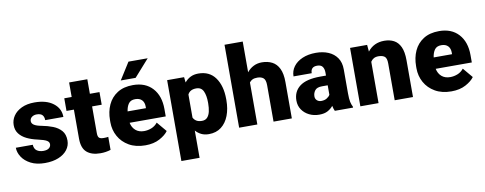

<svg xmlns="http://www.w3.org/2000/svg" viewBox="-74 -1128 4318 1710"><g transform="rotate(-10 2084.5 -273.0)"><path d="M323.2 -148.4Q323.2 -168.5 302 -181.4Q280.8 -194.3 219.7 -208Q168 -219.2 125.7 -239.7Q83.5 -260.3 58.6 -292.5Q33.7 -324.7 33.7 -371.1Q33.7 -416 59.3 -453.9Q85 -491.7 133.5 -514.9Q182.1 -538.1 251.5 -538.1Q357.9 -538.1 420.2 -490.2Q482.4 -442.4 482.4 -366.2H317.9Q317.9 -396.5 302.5 -413.1Q287.1 -429.7 251 -429.7Q225.6 -429.7 207.5 -416Q189.5 -402.3 189.5 -379.4Q189.5 -358.4 210.4 -344.5Q231.4 -330.6 277.8 -321.8Q331.1 -312 377.4 -293.9Q423.8 -275.9 452.9 -242.7Q481.9 -209.5 481.9 -153.3Q481.9 -106.9 453.6 -69.8Q425.3 -32.7 373.5 -11.5Q321.8 9.8 251 9.8Q175.3 9.8 123 -17.3Q70.8 -44.4 44.2 -85.7Q17.6 -127 17.6 -169.4H170.9Q172.4 -132.8 195.6 -116Q218.8 -99.1 255.4 -99.1Q288.6 -99.1 305.9 -112.8Q323.2 -126.5 323.2 -148.4Z M837.4 -528.3V-414.1H750.5V-172.4Q750.5 -141.1 762.2 -130.1Q773.9 -119.1 804.2 -119.1Q818.4 -119.1 827.6 -119.9Q836.9 -120.6 845.2 -122.1V-4.4Q801.8 9.8 752.4 9.8Q672.9 9.8 629.4 -28.1Q585.9 -65.9 585.9 -151.9V-414.1H519V-528.3H585.9V-659.7H750.5V-528.3Z M1158.7 9.8Q1072.8 9.8 1011.7 -25.4Q950.7 -60.5 918.5 -118.9Q886.2 -177.2 886.2 -246.6V-265.1Q886.2 -342.3 914.6 -404.1Q942.9 -465.8 999.8 -502Q1056.6 -538.1 1141.1 -538.1Q1253.4 -538.1 1317.1 -468.3Q1380.9 -398.4 1380.9 -279.3V-212.4H1054.2Q1063 -168.5 1092.8 -142.8Q1122.6 -117.2 1169.4 -117.2Q1203.1 -117.2 1235.8 -129.9Q1268.6 -142.6 1292 -171.9L1366.7 -83Q1342.3 -48.3 1288.6 -19.3Q1234.9 9.8 1158.7 9.8ZM1139.6 -411.1Q1097.7 -411.1 1078.6 -384Q1059.6 -356.9 1054.2 -315.4H1220.2V-328.1Q1220.7 -367.2 1199.7 -389.2Q1178.7 -411.1 1139.6 -411.1ZM1042 -597.2 1138.7 -750.5H1312.5L1176.3 -597.2Z M1938 -270.5V-260.3Q1938 -183.6 1914.6 -122.3Q1891.1 -61 1845.5 -25.6Q1799.8 9.8 1732.9 9.8Q1694.3 9.8 1665 -4.4Q1635.7 -18.6 1613.8 -43.5V203.1H1449.2V-528.3H1602.5L1607.9 -479.5Q1630.4 -507.3 1660.9 -522.7Q1691.4 -538.1 1732.4 -538.1Q1833 -538.1 1885.5 -464.6Q1938 -391.1 1938 -270.5ZM1773.4 -260.3V-270.5Q1773.4 -332 1755.4 -371.6Q1737.3 -411.1 1691.4 -411.1Q1633.8 -411.1 1613.8 -369.1V-160.6Q1624 -140.1 1643.1 -128.7Q1662.1 -117.2 1692.4 -117.2Q1723.6 -117.2 1741.2 -136.5Q1758.8 -155.8 1766.1 -188.2Q1773.4 -220.7 1773.4 -260.3Z M2171.9 -750V-472.2Q2196.8 -503.4 2231 -520.8Q2265.1 -538.1 2306.6 -538.1Q2358.9 -538.1 2398.9 -517.6Q2439 -497.1 2461.4 -450.9Q2483.9 -404.8 2483.9 -328.1V0H2318.4V-329.1Q2318.4 -377.4 2298.6 -394.3Q2278.8 -411.1 2243.2 -411.1Q2216.3 -411.1 2199.2 -402.8Q2182.1 -394.5 2171.9 -379.4V0H2007.3V-750Z M2872.6 0Q2863.3 -19 2857.4 -47.4Q2838.4 -23.4 2808.3 -6.8Q2778.3 9.8 2730.5 9.8Q2681.6 9.8 2640.9 -10.3Q2600.1 -30.3 2575.7 -66.2Q2551.3 -102.1 2551.3 -148.9Q2551.3 -230.5 2611.3 -276.6Q2671.4 -322.8 2798.8 -322.8H2849.6V-350.6Q2849.6 -383.8 2835.2 -403.6Q2820.8 -423.3 2786.6 -423.3Q2728 -423.3 2728 -365.7H2563.5Q2563.5 -415 2592 -453.9Q2620.6 -492.7 2672.9 -515.4Q2725.1 -538.1 2795.4 -538.1Q2858.4 -538.1 2908 -517.1Q2957.5 -496.1 2986.3 -454.3Q3015.1 -412.6 3015.1 -349.6V-133.3Q3015.1 -81.5 3021 -54.9Q3026.9 -28.3 3037.6 -8.3V0ZM2769.5 -107.4Q2799.8 -107.4 2820.3 -120.4Q2840.8 -133.3 2849.6 -149.4V-234.9H2797.9Q2752 -234.9 2733.9 -211.4Q2715.8 -188 2715.8 -157.7Q2715.8 -135.3 2731.2 -121.3Q2746.6 -107.4 2769.5 -107.4Z M3339.4 -411.1Q3313.5 -411.1 3296.1 -401.1Q3278.8 -391.1 3268.1 -373.5V0H3103.5V-528.3H3257.8L3263.2 -466.8Q3318.4 -538.1 3413.6 -538.1Q3462.9 -538.1 3500.2 -518.6Q3537.6 -499 3558.6 -454.1Q3579.6 -409.2 3579.6 -332.5V0H3414.1V-333Q3414.1 -380.9 3394.5 -396Q3375 -411.1 3339.4 -411.1Z M3926.8 9.8Q3840.8 9.8 3779.8 -25.4Q3718.8 -60.5 3686.5 -118.9Q3654.3 -177.2 3654.3 -246.6V-265.1Q3654.3 -342.3 3682.6 -404.1Q3710.9 -465.8 3767.8 -502Q3824.7 -538.1 3909.2 -538.1Q4021.5 -538.1 4085.2 -468.3Q4148.9 -398.4 4148.9 -279.3V-212.4H3822.3Q3831.1 -168.5 3860.8 -142.8Q3890.6 -117.2 3937.5 -117.2Q3971.2 -117.2 4003.9 -129.9Q4036.6 -142.6 4060.1 -171.9L4134.8 -83Q4110.4 -48.3 4056.6 -19.3Q4002.9 9.8 3926.8 9.8ZM3907.7 -411.1Q3865.7 -411.1 3846.7 -384Q3827.6 -356.9 3822.3 -315.4H3988.3V-328.1Q3988.8 -367.2 3967.8 -389.2Q3946.8 -411.1 3907.7 -411.1Z"/></g></svg>

Font: Vazirmatn RD Black
Style: Regular
Weight: 900
Designer: Saber Rastikerdar
Foundry: Saber Rastikerdar
Version: Version 32.102